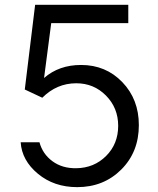

<svg xmlns="http://www.w3.org/2000/svg" viewBox="-20 -768 656 798"><path d="M300.8 9.8Q204.6 9.8 137.7 -45.7Q70.8 -101.1 65.9 -176.8H144Q157.2 -127.9 198 -97.9Q238.8 -67.9 296.9 -68.8Q371.1 -69.8 421.1 -119.9Q471.2 -169.9 471.2 -245.1Q471.2 -319.3 420.7 -370.6Q370.1 -421.9 296.9 -421.9Q215.8 -421.9 155.8 -361.8L83 -396L126 -748H513.2V-671.9H192.9L163.1 -443.8Q225.1 -498 316.9 -498Q419.9 -498 488.5 -426.5Q557.1 -355 557.1 -248Q557.1 -136.2 483.9 -63.2Q410.6 9.8 300.8 9.8Z"/></svg>

Font: Oakes Grotesk
Style: Italic
Weight: 400
Designer: Samuel Oakes
Foundry: Samuel Oakes
Version: Version 1.0 | wf-rip DC20170320